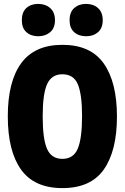

<svg xmlns="http://www.w3.org/2000/svg" viewBox="-20 -955 640 985"><path d="M300 10Q156 10 88 -85Q20 -180 20 -358Q20 -537 89 -631Q158 -725 300 -725Q445 -725 512.5 -629Q580 -533 580 -357Q580 -182 513 -86Q446 10 300 10ZM300 -140Q357 -140 379 -192.5Q401 -245 401 -360Q401 -470 379.5 -522Q358 -574 300 -574Q245 -574 222 -524Q199 -474 199 -358Q199 -242 221.5 -191Q244 -140 300 -140ZM422 -769Q384 -769 360.5 -790Q337 -811 337 -851Q337 -893 361 -914Q385 -935 422 -935Q459 -935 483 -913.5Q507 -892 507 -851Q507 -811 483 -790Q459 -769 422 -769ZM176 -769Q139 -769 115.5 -790Q92 -811 92 -851Q92 -893 115.5 -914Q139 -935 176 -935Q213 -935 237.5 -913.5Q262 -892 262 -851Q262 -811 237.5 -790Q213 -769 176 -769Z"/></svg>

Font: Noto Sans Mono Black
Style: Regular
Weight: 900
Designer: Monotype Design Team
Foundry: Monotype Imaging Inc.
Version: Version 2.014